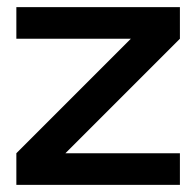

<svg xmlns="http://www.w3.org/2000/svg" viewBox="-20 -520 552 540"><path d="M26 -500V-411H348L26 -89V0H486V-89H164L486 -411V-500Z"/></svg>

Font: LT Wave Medium
Style: Regular
Weight: 500
Designer: Daniel Lyons
Version: Version 2.5 (Glyphs App)